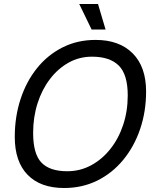

<svg xmlns="http://www.w3.org/2000/svg" viewBox="-20 -926 768 962"><path d="M301 16Q183 16 118.5 -50Q54 -116 54 -240Q54 -341 83 -429.5Q112 -518 165.5 -584.5Q219 -651 293.5 -688.5Q368 -726 459 -726Q578 -726 645 -658.5Q712 -591 712 -468Q712 -367 682 -279Q652 -191 597 -124.5Q542 -58 467 -21Q392 16 301 16ZM317 -68Q381 -68 436 -97.5Q491 -127 532.5 -179Q574 -231 597 -300Q620 -369 620 -448Q620 -553 575 -597.5Q530 -642 441 -642Q377 -642 323.5 -612Q270 -582 230 -529.5Q190 -477 168 -408Q146 -339 146 -260Q146 -155 187.5 -111.5Q229 -68 317 -68ZM439 -778 377 -906H471L509 -778Z"/></svg>

Font: Geist
Style: Italic
Weight: 400
Italic angle: -12°
Designer: Basement.studio, Andrés Briganti, Mateo Zaragoza
Foundry: Basement.studio, Vercel, Andrés Briganti, Guido Ferreyra, Mateo Zaragoza
Version: Version 1.500